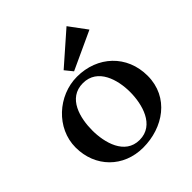

<svg xmlns="http://www.w3.org/2000/svg" viewBox="-196 -837 989 989"><g transform="rotate(-45 298.0 -343.0)"><path d="M560 -228C560 -378 448 -482 299 -482C161 -482 36 -369 36 -229C36 -86 139 18 282 18C427 18 560 -71 560 -228ZM437 -233C437 -145 406 -23 297 -23C189 -23 159 -143 159 -230C159 -319 187 -437 297 -437C405 -437 437 -321 437 -233ZM445 -704 274 -554 308 -512 516 -608Z"/></g></svg>

Font: Original Surfer
Style: Regular
Weight: 400
Designer: Astigmatic (AOETI)
Foundry: Astigmatic (AOETI)
Version: Version 1.001